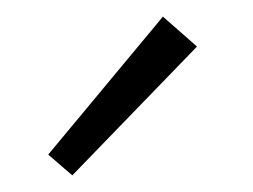

<svg xmlns="http://www.w3.org/2000/svg" viewBox="-20 -713 304 231"><path d="M67 -502 38 -527 176 -693 217 -657Z"/></svg>

Font: EauTestSC Semilight
Style: Regular
Weight: 300
Designer: Christian Thalmann (Catharsis Fonts)
Version: Version 0.001;PS 000.001;hotconv 1.0.88;makeotf.lib2.5.64775